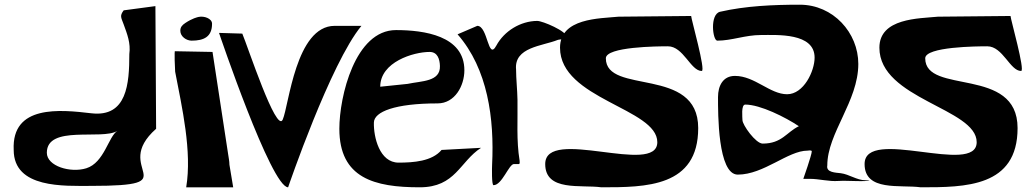

<svg xmlns="http://www.w3.org/2000/svg" viewBox="-20 -797 4403 817"><path d="M347.3 -81C280 -60 179.3 -89.8 179.3 -147C179.3 -267.1 414.1 -199.5 479.3 -240C441.4 -216.4 424 -105 347.3 -81ZM641.3 -771 506.3 -753C488.5 -729 495.3 -723.1 506.3 -693C520.9 -652.8 536.8 -613.3 530.3 -567C530.3 -441.1 520.7 -297 368.3 -315C236.1 -330.6 29.1 -352 38.3 -159C38.3 5.8 253.9 -6 368.3 -6C787.2 -6 448.2 -75.7 644.3 -249Z M825.3 -725C819.6 -723.8 798.3 -719 768.3 -699C754.3 -689.6 747.3 -681.1 747.3 -666C747.3 -641.4 773.3 -624 795.3 -624C847.4 -624 882.3 -640.1 882.3 -696C882.3 -718.4 848.3 -730 825.3 -725ZM772.3 0H972.3L956.3 -96C956.3 -111.4 952.3 -128.9 950.3 -144L884.3 -576L725.3 -579C720.4 -590 724.8 -494.9 725.3 -492C754.4 -340.4 797.7 -152.2 772.3 0Z M912 -657C912 -657 1134 0 1206 0C1206 0 1386 -528 1518 -687H1404C1238.3 -687 1209.4 -347.5 1183 -288C1156.2 -227.6 1033.6 -601 1011 -654Z M1598 -428C1598 -533.2 1739.5 -576 1808 -576C1842.1 -576 1851.1 -545.3 1852 -516C1854 -449 1775 -453 1714 -440ZM1842 -357C1915.6 -357 1956 -431.9 1956 -498C1956 -645.3 1784 -669 1665 -669C1490.7 -669 1424 -385.7 1424 -249C1424 -38.7 1573.6 0 1766 0C1919 0 1936 -109.2 2027 -168L1859 -159C1818.7 -110.7 1739.6 -105 1676 -105C1595 -105 1569.2 -213.9 1571 -276C1572.3 -321.5 1660.5 -357 1842 -357Z M1927 -651C2056.1 -503.5 2083.8 -291.5 2074 -96C2073.4 -83.5 2071.7 -9 2080 -9C2116.5 -9 2145.4 -99 2167 -99H2188C2193.2 -99 2191 -111.5 2191 -114C2176.9 -198.9 2183.5 -286 2182 -372C2181.3 -414.1 2176 -462.6 2176 -501C2166.8 -596.7 2287.8 -600.8 2353 -627C2363.1 -631.1 2392 -627.4 2392 -639C2392 -664.4 2288.7 -708 2266 -708C2194.7 -707.5 2125.4 -664.9 2092 -603C2056 -536.2 2056.8 -687 2011 -687Z M2921 -729 2612 -726C2532.1 -718 2363 -720.8 2363 -594C2363 -375 2777 -336.3 2777 -192C2777 -46.5 2300 -260.3 2300 -99C2300 19.3 2452.4 -12 2539 0C2728.4 0 2951 -1 2951 -252C2951 -517.6 2558 -391.5 2558 -549C2558 -598.4 2779.3 -600 2822 -600C2888.6 -600 2918.7 -495 2966 -495C2984.1 -495 2921 -716.5 2921 -729Z M3379.3 -260C3326.8 -234.6 3307.3 -186 3225.3 -186C3195.6 -186 3139.3 -265.4 3139.3 -286C3139.3 -296.6 3132.7 -352 3151.3 -352C3215.1 -352 3322.3 -298.1 3379.3 -260ZM3044.3 -747C2999.3 -736.7 3012.4 -624 3032.3 -624C3093.9 -624 3150.8 -648 3218.3 -648C3287 -648 3446.3 -658.1 3446.3 -552C3446.3 -494 3399.8 -396 3329.3 -396C3256.2 -396 3191.5 -474 3107.3 -474C3056.3 -474 3035.3 -431.7 3035.3 -384C3035.3 -316.2 3033.9 -54 3119.3 -54C3230.2 -54 3332.8 -156 3416.3 -156C3416.3 -156 3434.3 -159.5 3434.3 -153C3434.3 -137.9 3398.3 -36 3398.3 -36H3425.3C3466.5 -36 3505.8 -23.9 3548.3 -27C3584.2 -29.7 3668.6 -22 3680.3 -30H3662.3C3626.3 -30 3593.3 -55.5 3557.3 -60C3536.7 -62.6 3494.4 -62.5 3500.3 -93C3500.3 -230.8 3632.3 -365.8 3632.3 -525C3632.3 -657.3 3525.8 -777 3383.3 -777C3270.1 -777 3153.3 -771.9 3044.3 -747Z M4280 -729 3971 -726C3891.1 -718 3722 -720.8 3722 -594C3722 -375 4136 -336.3 4136 -192C4136 -46.5 3659 -260.3 3659 -99C3659 19.3 3811.4 -12 3898 0C4087.4 0 4310 -1 4310 -252C4310 -517.6 3917 -391.5 3917 -549C3917 -598.4 4138.3 -600 4181 -600C4247.6 -600 4277.7 -495 4325 -495C4343.1 -495 4280 -716.5 4280 -729Z"/></svg>

Font: Rocketfuel
Style: Regular
Weight: 400
Designer: Mew Too
Foundry: Cannot Into Space Fonts.
Version: Version 0.27